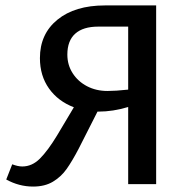

<svg xmlns="http://www.w3.org/2000/svg" viewBox="-20 -678 695 707"><path d="M555 -658V0H452V-284Q396 -267 342 -267H339L270 -131Q246 -85 225.5 -56Q205 -27 175 -9Q145 9 102 9Q50 9 3 -17L25 -73Q46 -65 62 -65Q98 -65 127 -94Q156 -123 190 -179L252 -283Q194 -305 160.5 -352Q127 -399 127 -464Q127 -553 191.5 -605.5Q256 -658 366 -658ZM452 -348V-580H342Q286 -580 257 -554Q228 -528 228 -477Q228 -439 247.5 -408.5Q267 -378 300.5 -360.5Q334 -343 376 -343Q405 -343 452 -348Z"/></svg>

Font: Ysabeau Semibold
Style: Regular
Weight: 600
Designer: Christian Thalmann (Catharsis Fonts)
Version: Version 0.003